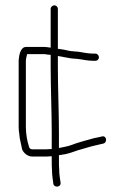

<svg xmlns="http://www.w3.org/2000/svg" viewBox="-20 -599 468 720"><path d="M170 -566V-420C168 -421 166 -421 164 -421C158 -422 152 -423 146 -423H78C58 -423 52 -396 50 -374V-123C50 -113 51 -105 52 -99L54 -81C56 -70 61 -49 63 -39C68 -26 83 -12 101 -12H141C152 -12 162 -12 171 -13H174V3C174 16 174 28 175 39C175 58 178 74 180 90C183 107 211 103 207 85C205 70 202 57 202 37C201 27 201 16 201 3V-17L226 -21C249 -26 267 -35 288 -40L305 -45C324 -51 348 -56 369 -61C384 -67 379 -93 361 -87C352 -85 345 -83 333 -81C317 -77 310 -74 297 -71L280 -66C260 -61 245 -52 221 -48L201 -44V-102C201 -178 197 -271 197 -346V-389C214 -386 229 -383 247 -380L271 -378C290 -376 308 -371 330 -371H338C345 -371 351 -377 351 -384C351 -391 345 -398 338 -398H330C310 -398 293 -402 274 -405L250 -407C236 -408 223 -413 211 -414L197 -416V-566C197 -573 191 -579 184 -579C177 -579 170 -573 170 -566ZM174 -102V-40H169C160 -39 151 -39 141 -39H101C95 -39 90 -43 89 -48C82 -70 77 -95 77 -123V-373C78 -380 79 -386 81 -393C81 -394 81 -395 82 -396H145C150 -396 155 -395 160 -394C163 -394 167 -394 170 -393V-346C170 -271 174 -178 174 -102Z"/></svg>

Font: Electronic
Style: Lt
Weight: 300
Version: Version 1.011